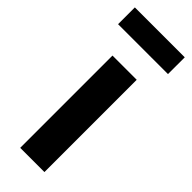

<svg xmlns="http://www.w3.org/2000/svg" viewBox="-246 -718 740 740"><g transform="rotate(45 124.0 -347.5)"><path d="M190.4 0H58.4V-503H190.4ZM260.1 -603.7H-11.9V-695.2H260.1Z"/></g></svg>

Font: Wix Madefor Display
Style: Regular
Weight: 400
Designer: Dalton Maag Ltd
Foundry: Dalton Maag Ltd
Version: Version 3.100